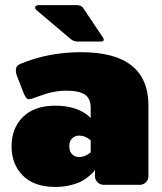

<svg xmlns="http://www.w3.org/2000/svg" viewBox="-20 -720 632 748"><path d="M375 -558.3H279.2Q267.5 -558.3 255 -568.3L120.8 -681.7Q116.7 -685.8 116.7 -690.8Q116.7 -700 133.3 -700H279.2Q297.5 -700 305 -687.5L380.8 -574.2Q384.2 -570 384.2 -565.8Q384.2 -558.3 375 -558.3ZM287.5 -108.3Q312.5 -108.3 333.3 -126.7V-173.3Q312.5 -191.7 287.5 -191.7Q272.5 -191.7 261.2 -181.2Q250 -170.8 250 -150Q250 -129.2 261.2 -118.8Q272.5 -108.3 287.5 -108.3ZM195.8 -308.3Q284.2 -308.3 333.3 -260.8V-300Q333.3 -336.7 310.4 -351.7Q287.5 -366.7 237.5 -366.7Q187.5 -366.7 133.3 -345.8Q100.8 -333.3 92.5 -333.3Q81.7 -333.3 71.7 -358.3L45.8 -425Q41.7 -435 41.7 -445.8Q41.7 -463.3 58.3 -470.8Q168.3 -516.7 295.8 -516.7Q558.3 -516.7 558.3 -308.3V-33.3Q558.3 -20 548.3 -10Q538.3 0 525 0H383.3Q370 0 360 -10Q350 -20 350 -33.3V-58.3Q348.3 -55.8 345 -51.2Q341.7 -46.7 328.3 -35Q315 -23.3 299.2 -14.6Q283.3 -5.8 255.4 1.2Q227.5 8.3 195.8 8.3Q113.3 8.3 69.2 -35.8Q25 -80 25 -150Q25 -220 69.2 -264.2Q113.3 -308.3 195.8 -308.3Z"/></svg>

Font: BoonTook Mon
Style: Regular
Weight: 400
Designer: Sungsit Sawaiwan
Foundry: FontUni
Version: Version 3.0